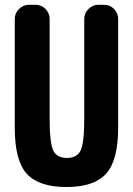

<svg xmlns="http://www.w3.org/2000/svg" viewBox="-20 -750 540 780"><path d="M403.3 -730.5Q426.8 -730.5 443.4 -713.4Q460 -696.3 460 -672.9V-230.5Q460 -98.6 411.1 -44.4Q362.3 9.8 250 9.8Q137.7 9.8 88.9 -43.9Q40 -97.7 40 -230.5V-672.9Q40 -696.3 57.1 -713.4Q74.2 -730.5 96.7 -730.5H125Q148.4 -730.5 165 -713.4Q181.6 -696.3 181.6 -672.9V-269.5Q181.6 -168.9 196.3 -138.7Q210.9 -108.4 252 -108.4Q293 -108.4 307.6 -138.7Q322.3 -168.9 322.3 -269.5V-672.9Q322.3 -696.3 339.4 -713.4Q356.4 -730.5 378.9 -730.5Z"/></svg>

Font: Rounded Mgen+ 2m bold
Style: Bold
Weight: 700
Designer: [Source Han Sans]
Ryoko NISHIZUKA  (kana & ideographs); Paul D. Hunt (Latin, Greek & Cyrillic); Wenlong ZHANG  (bopomofo
Version: Version 1.059.20150602